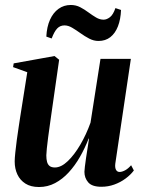

<svg xmlns="http://www.w3.org/2000/svg" viewBox="-20 -739 573 771"><path d="M136.5 12Q103.5 12 82 -1.8Q60.5 -15.5 49.8 -38.5Q39 -61.5 39 -90.5Q39 -103.5 41.5 -127Q44 -150.5 47.5 -177.2Q51 -204 54.8 -227.8Q58.5 -251.5 60.5 -265.5L89.5 -449L32.5 -469.5L35 -484.5L199 -514L217.5 -499L186 -279Q183.5 -261 180 -236.2Q176.5 -211.5 173.2 -186.8Q170 -162 168 -142.5Q166 -123 166 -115Q166 -99.5 169 -88.8Q172 -78 179.5 -72.2Q187 -66.5 200.5 -66.5Q225.5 -66.5 252 -91.8Q278.5 -117 302.5 -158Q326.5 -199 343.5 -246.5L383.5 -502.5H505.5L443 -82Q441 -66 445.8 -57.2Q450.5 -48.5 460 -48.5Q470 -48.5 482.5 -55.2Q495 -62 506.5 -75.5L517.5 -54.5Q504.5 -37 484.2 -22Q464 -7 439.2 2Q414.5 11 387 11Q349.5 11 334.2 -6.8Q319 -24.5 319 -49Q319 -54.5 320.8 -69.5Q322.5 -84.5 325.5 -104.5Q328.5 -124.5 331.8 -145.2Q335 -166 337.5 -182.5H336Q321 -144 301 -109Q281 -74 256 -46.8Q231 -19.5 201.2 -3.8Q171.5 12 136.5 12ZM166 -592Q168 -631.5 180.8 -659.8Q193.5 -688 215 -703.5Q236.5 -719 264 -719Q285 -719 302.2 -710Q319.5 -701 335.2 -689.2Q351 -677.5 365.8 -668.8Q380.5 -660 396 -660Q408.5 -660 421.5 -670Q434.5 -680 443.5 -706.5L466 -699Q464.5 -661 453.5 -633Q442.5 -605 423 -589.8Q403.5 -574.5 375.5 -574.5Q356.5 -574.5 338.2 -584Q320 -593.5 303 -605.8Q286 -618 270 -627.5Q254 -637 239 -637Q221.5 -637 209.8 -624.8Q198 -612.5 187.5 -584.5Z"/></svg>

Font: Merriweather 144pt SemiBold
Style: Italic
Weight: 600
Italic angle: -7.8°
Version: Version 2.101